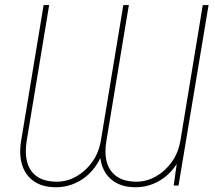

<svg xmlns="http://www.w3.org/2000/svg" viewBox="-20 -748 865 774"><path d="M695.8 -111.3 797.4 -727.5H820.8L699.7 0H680.2ZM706.5 -178.7H722.2Q716.8 -123 688.5 -81.3Q660.2 -39.6 617.7 -16.4Q575.2 6.8 526.9 6.8Q473.1 6.8 438.5 -17.1Q403.8 -41 390.6 -83Q377.4 -125 386.2 -178.7L477.1 -727.5H499.5L408.7 -178.7Q400.4 -129.4 411.1 -92.8Q421.9 -56.2 451.7 -35.9Q481.4 -15.6 530.8 -15.6Q570.8 -15.6 608.2 -36.6Q645.5 -57.6 672.1 -94.5Q698.7 -131.3 706.5 -178.7ZM386.2 -178.7H401.9Q396 -123 367.7 -81.3Q339.4 -39.6 296.9 -16.4Q254.4 6.8 205.6 6.8Q151.4 6.8 116.9 -17.1Q82.5 -41 69.3 -82.8Q56.2 -124.5 64.9 -178.7L155.8 -727.5H178.2L87.4 -178.7Q79.6 -129.4 90.1 -92.5Q100.6 -55.7 130.4 -35.6Q160.2 -15.6 209.5 -15.6Q250 -15.6 287.4 -36.6Q324.7 -57.6 351.3 -94.5Q377.9 -131.3 386.2 -178.7Z"/></svg>

Font: Inter 16pt Thin
Style: Italic
Weight: 250
Italic angle: -9.3988°
Version: Version 4.001;git-66647c0bb